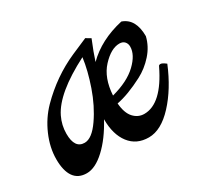

<svg xmlns="http://www.w3.org/2000/svg" viewBox="-111 -655 898 839"><g transform="rotate(-30 338.5 -235.5)"><path d="M317 -458 398 -493 422 -479Q398 -421 385 -380Q456 -451 571 -477Q632 -456 632 -368Q621 -322 588 -285Q555 -248 513 -226Q436 -186 378 -175Q382 -125 404 -101Q426 -77 457 -77Q545 -77 616 -225Q618 -231 626.5 -231Q635 -231 653 -217Q610 -113 547.5 -45.5Q485 22 423 22Q361 22 326.5 -23Q292 -68 292 -144V-145Q251 -69 202 -23.5Q153 22 110 22Q67 22 45.5 -8.5Q24 -39 24 -97.5Q24 -156 50 -216Q76 -276 120 -321Q208 -410 317 -458ZM168 -98Q205 -98 245.5 -156.5Q286 -215 312 -290Q338 -365 346 -427Q180 -342 137 -254Q118 -215 118 -172Q118 -98 168 -98ZM515 -398Q473 -398 428 -349.5Q383 -301 378 -215Q461 -237 505.5 -279.5Q550 -322 550 -363Q550 -378 541 -388Q532 -398 515 -398Z"/></g></svg>

Font: Julee
Style: Regular
Weight: 400
Version: Version 1.001